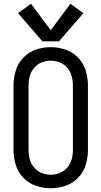

<svg xmlns="http://www.w3.org/2000/svg" viewBox="-20 -994 540 1022"><path d="M206 -774 76 -924 145 -974 250 -833 355 -974 424 -924 294 -774ZM250 8Q210 8 171.5 -5Q133 -18 104.5 -47.5Q76 -77 64 -116Q52 -155 52 -195V-540Q52 -580 64 -619Q76 -658 104.5 -687.5Q133 -717 171.5 -730Q210 -743 250 -743Q290 -743 328.5 -730Q367 -717 395.5 -687.5Q424 -658 436 -619Q448 -580 448 -540V-195Q448 -155 436 -116Q424 -77 395.5 -47.5Q367 -18 328.5 -5Q290 8 250 8ZM250 -64Q275 -64 298.5 -73.5Q322 -83 338.5 -102.5Q355 -122 361.5 -146Q368 -170 368 -195V-540Q368 -565 361.5 -589Q355 -613 338.5 -632.5Q322 -652 298.5 -661.5Q275 -671 250 -671Q225 -671 201.5 -661.5Q178 -652 161.5 -632.5Q145 -613 138.5 -589Q132 -565 132 -540V-195Q132 -170 138.5 -146Q145 -122 161.5 -102.5Q178 -83 201.5 -73.5Q225 -64 250 -64Z"/></svg>

Font: Iosevka SS08
Style: Regular
Weight: 400
Monospace: yes
Designer: Belleve Invis
Foundry: Belleve Invis
Version: 2.1.0; ttfautohint (v1.8.2)